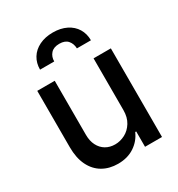

<svg xmlns="http://www.w3.org/2000/svg" viewBox="-179 -870 925 995"><g transform="rotate(-30 283.5 -372.5)"><path d="M400.4 -530.3H503.9V0H402.3V-91.8H396.5Q377.4 -47.4 336.4 -20.3Q295.4 6.8 238.3 6.8Q186.5 6.8 147 -16.1Q107.4 -39.1 85.4 -84Q63.5 -128.9 63.5 -193.4V-530.3H168V-206.1Q168 -170.4 181.6 -143.6Q195.3 -116.7 219.5 -102.3Q243.7 -87.9 275.4 -87.9Q305.7 -87.9 334.5 -102.8Q363.3 -117.7 381.8 -147.7Q400.4 -177.7 400.4 -220.7ZM284.2 -752Q330.1 -752 364.5 -734.9Q398.9 -717.8 417.2 -687.5Q435.5 -657.2 435.5 -618.2H351.6Q350.6 -647 334.2 -665.8Q317.9 -684.6 284.2 -684.6Q249.5 -684.6 232.7 -665.5Q215.8 -646.5 215.8 -618.2H130.9Q130.9 -657.2 149.4 -687.5Q168 -717.8 202.9 -734.9Q237.8 -752 284.2 -752Z"/></g></svg>

Font: Pretendard JP Medium
Style: Regular
Weight: 500
Designer: Base glyphs from Inter by Rasmus Andersson; Hangeul glyphs from Noto Sans CJK(Source Han Sans) by Jang Soo-young and Kan
Foundry: Kil Hyung-jin
Version: Version 1.309